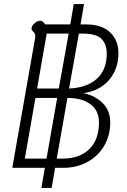

<svg xmlns="http://www.w3.org/2000/svg" viewBox="-20 -819 618 937"><path d="M518 -222Q518 -159 489 -108.5Q460 -58 407.5 -29Q355 0 288 0H249L232 98H182L199 0H40L151 -631Q152 -635 152 -642Q152 -651 149.5 -656Q147 -661 140.5 -666.5Q134 -672 134 -679Q134 -692 148 -705Q162 -718 177 -718Q183 -718 189.5 -712.5Q196 -707 200 -700H323L340 -799H390L373 -700H397Q477 -700 517.5 -661Q558 -622 558 -560Q558 -482 512.5 -429Q467 -376 390 -365V-364Q447 -351 482.5 -314.5Q518 -278 518 -222ZM161 -387H267L315 -655H208ZM365 -655 317 -387Q405 -391 453 -435Q501 -479 501 -556Q501 -603 475.5 -629Q450 -655 384 -655ZM207 -45 259 -341H153L101 -45ZM463 -222Q463 -279 422 -310Q381 -341 309 -341L257 -45H284Q368 -45 415.5 -91Q463 -137 463 -222Z"/></svg>

Font: Niramit ExtraLight
Style: Italic
Weight: 200
Italic angle: -10°
Designer: Katatrad Aksorn Co.,Ltd.
Foundry: Cadson Demak Co.,Ltd.
Version: Version 1.000; ttfautohint (v1.6)